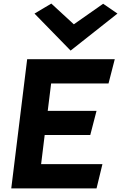

<svg xmlns="http://www.w3.org/2000/svg" viewBox="-20 -1044 677 1074"><path d="M173 -968 375 -761 637 -968 557 -1023 393 -908 267 -1024ZM247 -424 266 -577H587L622 -713H132L43 10H520L553 -126H210L230 -289H485L520 -424Z"/></svg>

Font: Bluebird
Style: SfBdExtObl
Weight: 700
Designer: Jasper
Foundry: Cannot Into Space Fonts
Version: Version 0.98